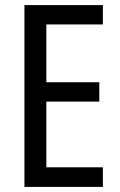

<svg xmlns="http://www.w3.org/2000/svg" viewBox="-20 -734 471 754"><path d="M384 0H76V-714H384V-638H162V-411H370V-335H162V-77H384Z"/></svg>

Font: Noto Sans Display Condensed
Style: Regular
Weight: 400
Width: 3
Designer: Monotype Design Team
Foundry: Monotype Imaging Inc.
Version: Version 2.003